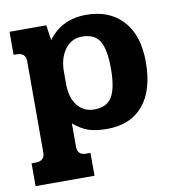

<svg xmlns="http://www.w3.org/2000/svg" viewBox="-80 -565 763 844"><g transform="rotate(-10 302.0 -143.5)"><path d="M11 106H30Q70 106 70 68V-339Q70 -377 30 -377H16V-480H180L190 -412Q250 -495 361 -495Q463 -495 523 -430.5Q583 -366 583 -245Q583 -120 526.5 -52.5Q470 15 364 15Q314 15 281 3.5Q248 -8 216 -36V69Q216 106 255 106H274V208H11ZM427 -244Q427 -328 404.5 -366Q382 -404 326 -404Q278 -404 249.5 -365Q221 -326 221 -267V-212Q221 -150 249 -114.5Q277 -79 324 -79Q381 -79 404 -118.5Q427 -158 427 -244Z"/></g></svg>

Font: Pridi SemiBold
Style: Regular
Weight: 600
Designer: Katatrad Team
Foundry: CadsonDemak
Version: Version 1.001